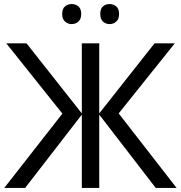

<svg xmlns="http://www.w3.org/2000/svg" viewBox="-20 -928 894 948"><path d="M288 -367 11 -714H111L384 -368V-714H470V-368L743 -714H843L566 -368L852 0H749L470 -362V0H384V-362L104 0H1ZM287 -859Q287 -885 301 -896.5Q315 -908 334 -908Q353 -908 367 -896.5Q381 -885 381 -859Q381 -834 367 -821.5Q353 -809 334 -809Q315 -809 301 -821.5Q287 -834 287 -859ZM475 -859Q475 -885 488.5 -896.5Q502 -908 521 -908Q540 -908 554 -896.5Q568 -885 568 -859Q568 -834 554 -821.5Q540 -809 521 -809Q502 -809 488.5 -821.5Q475 -834 475 -859Z"/></svg>

Font: RS Noto Sans
Style: Regular
Weight: 400
Designer: Monotype Design Team
Foundry: Monotype Imaging Inc.
Version: Version 3.10